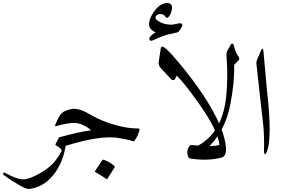

<svg xmlns="http://www.w3.org/2000/svg" viewBox="-105 -1017 1864 1267"><path d="M283.2 -107.4Q288.6 -118.7 301.8 -108.4Q314.9 -98.1 322.5 -81.3Q330.1 -64.5 326.7 -45.9Q307.1 66.4 242.9 142.6Q178.7 218.8 87.4 230Q70.3 231.9 18.8 202.9Q-32.7 173.8 -81.5 137.2Q-86.9 133.3 -83 126.5Q-79.1 119.6 -72.8 123Q0 164.1 47.4 166.5Q76.2 168 132.8 140.1Q189.5 112.3 229 76.7Q268.6 41 299.3 -16.6Q308.6 -33.2 264.6 -57.6Q258.8 -61 261.7 -66.4Z M815.4 -159.2Q805.7 -119.6 782.2 -87.9Q778.3 -82.5 770.5 -85.4Q741.2 -96.2 674.8 -106.9Q555.7 -126 318.8 -51.8Q309.6 -47.9 295.4 -75.2Q281.2 -102.5 283 -106.4Q284.7 -110.4 289.6 -111.8Q414.6 -146.5 487.3 -155.8Q498.5 -157.2 489.3 -164.1Q435.5 -203.6 390.6 -205.6Q345.7 -207.5 264.6 -184.6Q261.2 -183.6 259.3 -185.1Q257.3 -186.5 258.8 -190.4Q281.7 -251 302 -270Q322.3 -289.1 368.2 -297.6Q414.1 -306.2 487.3 -262.7Q537.1 -233.4 599.1 -210.4Q713.4 -169.4 804.7 -169.4Q817.9 -169.4 815.4 -159.2ZM570.8 39.1Q573.2 35.2 579.1 37.1Q618.7 50.8 649.9 78.6Q654.3 82.5 651.4 87.4L603.5 163.1Q600.6 167.5 593.5 161.6Q586.4 155.8 523.4 117.7Q519.5 115.2 522 111.8Z M1157.7 -60.1Q1301.8 -45.4 1343.3 -61Q1333 -158.2 1202.1 -341.3Q1107.9 -473.6 1061.5 -517.6L1047.4 -491.7Q1033.7 -482.9 1022.9 -495.6L954.1 -569.8Q939.5 -586.9 942.4 -608.9L955.6 -696.3Q957.5 -709.5 964.8 -710Q985.4 -711.4 1077.1 -601.1Q1168.9 -491.2 1235.4 -390.6Q1377 -175.8 1386.2 -42Q1389.6 14.6 1356.4 22.9Q1263.7 46.9 1153.3 29.3Q1141.6 27.3 1138.7 22Q1121.1 -21.5 1144 -51.3Q1151.4 -61 1157.7 -60.1ZM1062.5 -802.2Q1008.3 -791.5 985.8 -784.4Q963.4 -777.3 901.4 -750Q888.2 -744.6 882.3 -753.4Q870.1 -771.5 921.4 -803.2Q884.3 -821.8 879.9 -845.2Q872.1 -885.7 913.6 -943.4Q955.6 -1000.5 1002.9 -996.6Q1033.2 -994.1 1030 -962.6Q1026.9 -931.2 1012.2 -910.6Q997.6 -890.1 987.3 -906.2Q977.1 -922.4 957.3 -924.3Q937.5 -926.3 926.3 -913.1Q915 -899.9 928.2 -887.2Q961.4 -856 1025.4 -854Q1035.6 -854 1056.2 -858.9Q1076.7 -863.8 1084.7 -863.5Q1092.8 -863.3 1096.4 -857.2Q1100.1 -851.1 1097.7 -845.7Q1078.6 -805.7 1062.5 -802.2Z M1276.9 -53.7Q1247.1 -24.4 1205.6 -22.9Q1179.2 -22.5 1179.7 -33.2Q1180.2 -43.9 1204.1 -57.1Q1365.7 -147 1388.2 -386.2Q1399.9 -509.8 1390.6 -630.9Q1387.7 -669.4 1394 -680.2Q1415 -717.8 1418.9 -724.1Q1422.9 -730.5 1429 -729.2Q1435.1 -728 1436.5 -722.2Q1451.7 -664.1 1466.3 -647.2Q1481 -630.4 1467.8 -617.2L1439.9 -588.4Q1443.8 -476.1 1415 -328.6Q1381.3 -156.2 1276.9 -53.7Z M1614.7 -677.7Q1629.4 -712.9 1633.3 -679.7Q1633.3 -679.7 1656.2 -426.8Q1694.8 -89.8 1651.9 -6.8Q1646 4.4 1641.4 -1.2Q1636.7 -6.8 1637.2 -17.6Q1639.6 -135.7 1630.6 -206.5Q1621.6 -277.3 1608.9 -397L1587.4 -592.8Q1585.4 -609.4 1592.8 -626.5Z"/></svg>

Font: Amiri Quran
Style: Regular
Weight: 400
Designer: Khaled Hosny
Version: Version 000.105